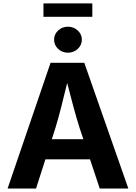

<svg xmlns="http://www.w3.org/2000/svg" viewBox="-20 -1091 787 1111"><path d="M23.9 0 272.5 -727.5H467.8L722.7 0H557.1L501 -168.9H242.7L188.5 0ZM279.8 -285.6H462.4L440.4 -351.1Q422.9 -406.7 405.3 -471.7Q387.7 -536.6 368.7 -610.8Q350.6 -535.6 334 -470.7Q317.4 -405.8 300.8 -351.1ZM514.2 -1071.3V-993.7H231.4V-1071.3ZM373 -786.1Q339.8 -786.1 316.4 -808.1Q293 -830.1 293 -861.3Q293 -892.6 316.4 -914.6Q339.8 -936.5 373 -936.5Q406.2 -936.5 429.9 -914.6Q453.6 -892.6 453.6 -861.3Q453.6 -830.1 429.9 -808.1Q406.2 -786.1 373 -786.1Z"/></svg>

Font: Inter-Bold
Style: Bold
Weight: 700
Designer: Rasmus Andersson
Foundry: rsms
Version: Version 4.000;git-a52131595